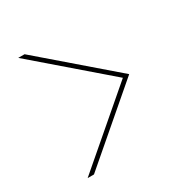

<svg xmlns="http://www.w3.org/2000/svg" viewBox="-121 -709 622 657"><g transform="rotate(-30 190.5 -380.5)"><path d="M40 -618H65L341 -380L65 -143H40L316 -380Z"/></g></svg>

Font: Fz Poppins Thin
Style: Regular
Weight: 100
Designer: Ninad Kale (Devanagari), Jonny Pinhorn (Latin)
Foundry: Indian Type Foundry
Version: Vit hóa bi Vntype.Com & FontZin.Com